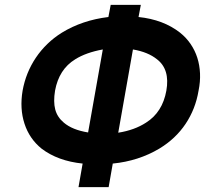

<svg xmlns="http://www.w3.org/2000/svg" viewBox="-20 -770 848 790"><path d="M797 -397Q784.5 -321.5 743.5 -260.2Q702.5 -199 635.5 -158.5Q550 -107.5 444 -97L427 0H303L320 -97Q218 -107.5 151 -158.5Q101 -199 80.8 -261Q60.5 -323 73 -397Q79.5 -433.5 93.2 -467.8Q107 -502 127.5 -532.5Q148 -563 174.8 -589Q201.5 -615 234.5 -635.5Q318.5 -687 426 -700L435.5 -750H559.5L550 -700Q652 -689.5 721 -635.5Q746.5 -615 764.2 -589Q782 -563 791.8 -532.5Q801.5 -502 803 -467.8Q804.5 -433.5 797 -397ZM664.5 -397Q680 -484.5 626 -526Q589 -556 527 -566.5L466.5 -224Q533.5 -234.5 581 -265.5Q648.5 -308 664.5 -397ZM342.5 -225 403 -566.5Q334 -554 289.5 -526Q222.5 -485 206.5 -397Q199 -351.5 207.2 -319.8Q215.5 -288 242.5 -265.5Q277.5 -235.5 342.5 -225Z"/></svg>

Font: Russisch Sans
Style: Bold Italic
Weight: 700
Italic angle: -10°
Designer: Michael Sharanda (font) & Cristiano Sobral (main changes)
Foundry: Michael Sharanda
Version: Version 2.00;September 8, 2020;FontCreator 13.0.0.2681 64-bi